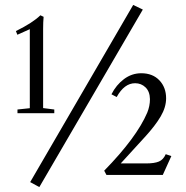

<svg xmlns="http://www.w3.org/2000/svg" viewBox="-20 -719 765 789"><path d="M141.6 49.8 104 29.3 527.3 -698.7 566.9 -679.7ZM51.8 -253.9V-269L102.5 -274.4V-599.1L51.3 -576.2L45.4 -591.3Q114.7 -625.5 146 -656.2L159.2 -649.9Q157.2 -627.9 157.2 -600.1V-274.9L203.1 -269V-253.9ZM417.5 0 408.2 -17.6Q541 -153.3 585 -255.9Q596.2 -283.2 596.2 -311.5Q595.7 -342.8 578.1 -359.9Q560.5 -377 535.2 -377Q490.7 -377 459.5 -320.3L438 -331.5Q457.5 -370.1 489.5 -394Q521.5 -418 560.5 -418Q607.4 -418 635 -388.9Q662.6 -359.9 662.6 -314.9Q662.6 -278.3 640.1 -240.2Q617.7 -202.1 575.2 -155.8L476.1 -47.4H580.1Q614.7 -47.4 633.1 -55.2Q651.4 -63 661.1 -85.4L684.1 -77.6L648.9 0Z"/></svg>

Font: Elstob
Style: Regular
Weight: 400
Designer: Peter S. Baker
Version: Version 1.015